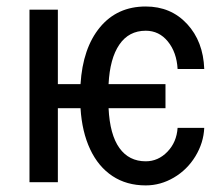

<svg xmlns="http://www.w3.org/2000/svg" viewBox="-20 -558 687 588"><path d="M157.2 -300.3H226.6Q233.4 -410.6 286.1 -474.4Q338.9 -538.1 426.3 -538.1Q503.4 -538.1 553 -484.6Q602.5 -431.2 605.5 -346.7H523.9Q521 -397.9 494.1 -430.9Q467.3 -463.9 426.3 -463.9Q374.5 -463.9 345.5 -421.4Q316.4 -378.9 312.5 -300.3H486.8V-226.6H312.5Q316.4 -145.5 345.7 -104.7Q375 -64 426.3 -64Q464.4 -64 492.7 -93.3Q521 -122.6 523.9 -166.5H605.5Q603.5 -120.6 578.4 -79.3Q553.2 -38.1 512.5 -14.2Q471.7 9.8 426.3 9.8Q367.7 9.8 324.5 -18.8Q281.2 -47.4 256.1 -100.8Q231 -154.3 226.6 -226.6H157.2V0H70.3V-528.3H157.2Z"/></svg>

Font: Roboto Condensed
Style: Regular
Weight: 400
Designer: Google
Version: Version 2.001047; 2015